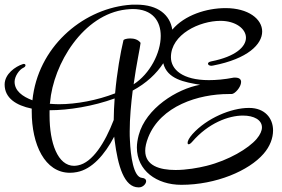

<svg xmlns="http://www.w3.org/2000/svg" viewBox="-31 -742 1218 829"><path d="M567 67H569C586 67 600 52 600 40C600 33 595 27 582 26C545 23 533 -69 530 -136C529 -149 529 -161 529 -174C529 -233 535 -295 542 -351C600 -382 645 -424 674 -469C691 -400 766 -387 833 -376C732 -358 599 -274 568 -159C563 -140 560 -122 560 -105C560 -6 645 56 752 56C902 56 1044 -5 1107 -78C1135 -110 1148 -146 1148 -179C1148 -232 1112 -276 1045 -276H1043C967 -276 862 -232 800 -163C785 -146 779 -133 779 -125C779 -121 781 -119 784 -119C787 -119 793 -123 799 -130C868 -210 955 -243 1018 -243C1066 -243 1100 -224 1100 -192C1100 -178 1093 -161 1077 -142C1042 -101 957 -50 861 -26C825 -17 774 -8 727 -8C658 -8 596 -27 596 -91C596 -107 600 -126 609 -149C663 -285 826 -336 956 -336H969C983 -336 1010 -366 1010 -388C1010 -399 1003 -407 983 -407H979C938 -399 902 -396 871 -396C757 -396 707 -442 707 -495C707 -594 831 -652 921 -652C986 -652 1031 -618 1031 -579C1031 -541 988 -498 881 -477C871 -475 867 -471 867 -467C867 -462 873 -458 882 -458C884 -458 887 -459 889 -459C1039 -488 1101 -551 1101 -606C1101 -660 1041 -707 943 -707C861 -707 766 -677 713 -614C703 -676 654 -722 557 -722C544 -722 531 -722 517 -720C320 -698 132 -536 109 -309C66 -325 32 -350 32 -389C32 -412 52 -442 71 -450C77 -453 79 -457 79 -460C79 -463 77 -466 72 -466C71 -466 69 -466 67 -465C36 -455 -11 -423 -11 -377C-11 -319 38 -287 106 -273V-260C106 -119 162 4 271 4C281 4 291 3 301 1C366 -11 421 -74 462 -152L464 -136C478 -25 505 67 567 67ZM223 -292C209 -292 196 -293 184 -294C184 -295 185 -297 185 -299C199 -467 329 -680 513 -701C523 -702 533 -703 542 -703C628 -703 663 -651 663 -587C663 -513 616 -423 546 -378C558 -466 574 -536 576 -557C565 -572 547 -576 531 -576C516 -576 503 -572 502 -568C489 -514 474 -429 466 -339C389 -309 299 -292 223 -292ZM289 -26C218 -26 183 -125 183 -243V-266C265 -266 371 -283 464 -317C462 -286 460 -255 460 -224C422 -125 368 -40 306 -28C300 -27 295 -26 289 -26Z"/></svg>

Font: Style Script
Style: Regular
Weight: 400
Designer: Robert E. Leuschke
Foundry: Robert E. Leuschke
Version: Version 1.010